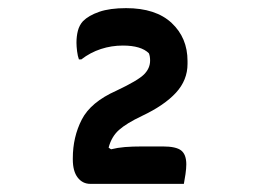

<svg xmlns="http://www.w3.org/2000/svg" viewBox="-20 -811 640 472"><path d="M432 -359H202Q183 -359 171 -374.5Q159 -390 159 -419V-422Q159 -474 181 -517Q203 -560 266 -588Q319 -613 334 -628Q349 -643 349 -662Q349 -673 346 -680Q327 -699 282 -699Q254 -699 228 -690.5Q202 -682 180 -665H174Q171 -673 169.5 -685Q168 -697 168 -706Q168 -722 171.5 -735.5Q175 -749 184 -759Q198 -773 224 -782Q250 -791 290 -791Q363 -791 402 -754.5Q441 -718 441 -661V-654Q441 -614 412.5 -583Q384 -552 329 -526Q291 -508 272.5 -491.5Q254 -475 247 -448L253 -444Q269 -448 287 -449.5Q305 -451 331 -451H380Q413 -451 425.5 -441Q438 -431 438 -407Q438 -397 436 -383Q434 -369 432 -359Z"/></svg>

Font: Recursive Mn Csl St SmB
Style: Regular
Weight: 600
Monospace: yes
Version: Version 1.079;hotconv 1.0.112;makeotfexe 2.5.65598; ttfautoh